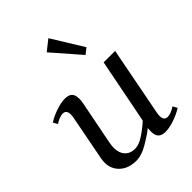

<svg xmlns="http://www.w3.org/2000/svg" viewBox="-233 -931 1066 1066"><g transform="rotate(-45 300.0 -398.0)"><path d="M433 16Q404 16 390 2Q376 -12 376 -42Q376 -48 376.5 -55Q377 -62 378 -69Q338 -38 291 -11.5Q244 15 206 15Q145 15 108.5 -18Q72 -51 72 -104Q72 -111 73 -119Q74 -127 75 -134L126 -398Q129 -413 129 -424Q129 -460 99 -460Q88 -460 71.5 -453.5Q55 -447 41 -437L26 -463Q59 -484 98.5 -497Q138 -510 167 -510Q187 -510 199.5 -504Q212 -498 218 -485.5Q224 -473 224 -453Q224 -446 223.5 -438.5Q223 -431 221 -422L170 -162Q168 -152 167 -143Q166 -134 166 -125Q166 -84 187.5 -60.5Q209 -37 247 -37Q277 -37 315 -62Q353 -87 387 -118L462 -500H552L474 -96Q471 -81 471 -70Q471 -34 501 -34Q512 -34 528.5 -40.5Q545 -47 559 -57L574 -31Q541 -10 501.5 3Q462 16 433 16ZM420 -600 278 -763 340 -812 454 -627Z"/></g></svg>

Font: Wittgenstein
Style: Italic
Weight: 400
Italic angle: -11°
Designer: Jörg Drees
Foundry: Jörg Drees
Version: Version 1.500